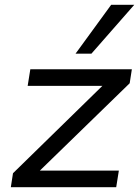

<svg xmlns="http://www.w3.org/2000/svg" viewBox="-20 -778 582 798"><path d="M25 0 34 -58 431 -446 429 -421H95L106 -490H528L519 -432L119 -43L121 -69H474L463 0ZM294 -555 442 -758H538L360 -555Z"/></svg>

Font: Nunito Sans 10pt SemiExpanded
Style: Italic
Weight: 400
Width: 6
Italic angle: -9°
Designer: Vernon Adams
Foundry: Vernon Adams
Version: Version 3.101;gftools[0.9.27]